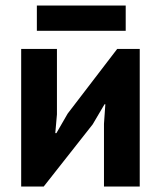

<svg xmlns="http://www.w3.org/2000/svg" viewBox="-20 -678 585 698"><path d="M358 -228 363 -299H360L317 -226L139 0H57V-500H187V-262L181 -194H185L226 -265L406 -500H488V0H358ZM114 -658H437V-566H114Z"/></svg>

Font: PTSans
Style: Bold
Weight: 700
Designer: A.Korolkova, O.Umpeleva, V.Yefimov
Foundry: ParaType Ltd
Version: Version 2.003W OFL